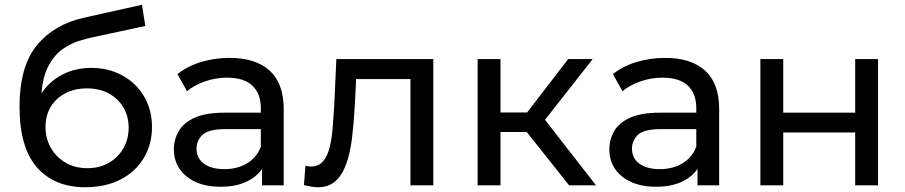

<svg xmlns="http://www.w3.org/2000/svg" viewBox="-20 -778 3800 806"><path d="M338 8Q208 8 135 -75.5Q62 -159 62 -330Q62 -499 134.5 -587.5Q207 -676 334 -704L576 -758L590 -669L367 -621Q343 -616 309.5 -605.5Q276 -595 242.5 -571.5Q209 -548 184.5 -503.5Q160 -459 154 -386Q188 -437 242 -465Q296 -493 363 -493Q436 -493 494 -461Q552 -429 585 -373Q618 -317 618 -245Q618 -172 583.5 -114.5Q549 -57 486 -24.5Q423 8 338 8ZM347 -72Q398 -72 437 -94.5Q476 -117 498 -155.5Q520 -194 520 -242Q520 -290 498 -327Q476 -364 437 -385.5Q398 -407 345 -407Q294 -407 254.5 -386.5Q215 -366 193 -329.5Q171 -293 171 -245Q171 -197 193.5 -157.5Q216 -118 255.5 -95Q295 -72 347 -72Z M1080 0V-69Q1056 -34 1012 -14Q968 6 906 6Q816 6 763 -37.5Q710 -81 710 -150Q710 -193 730.5 -228Q751 -263 797.5 -284Q844 -305 923 -305H1075V-324Q1075 -385 1039.5 -418.5Q1004 -452 933 -452Q886 -452 841 -436.5Q796 -421 765 -395L725 -467Q766 -500 823.5 -517.5Q881 -535 944 -535Q1053 -535 1112 -481.5Q1171 -428 1171 -320V0ZM1075 -162V-236H927Q855 -236 830 -212Q805 -188 805 -154Q805 -114 836 -91Q867 -68 922 -68Q976 -68 1016.5 -92Q1057 -116 1075 -162Z M1315 8Q1302 8 1287.5 5.5Q1273 3 1256 -1L1262 -82Q1276 -79 1286 -79Q1318 -79 1336.5 -101Q1355 -123 1364 -160Q1373 -197 1376.5 -242Q1380 -287 1383 -334L1392 -530H1799V0H1703V-446H1475L1469 -328Q1465 -258 1457.5 -197Q1450 -136 1433.5 -90Q1417 -44 1388.5 -18Q1360 8 1315 8Z M2369 0 2191 -224H2081V0H1985V-530H2081V-306H2193L2365 -530H2468L2268 -275L2482 0Z M2908 0V-69Q2884 -34 2840 -14Q2796 6 2734 6Q2644 6 2591 -37.5Q2538 -81 2538 -150Q2538 -193 2558.5 -228Q2579 -263 2625.5 -284Q2672 -305 2751 -305H2903V-324Q2903 -385 2867.5 -418.5Q2832 -452 2761 -452Q2714 -452 2669 -436.5Q2624 -421 2593 -395L2553 -467Q2594 -500 2651.5 -517.5Q2709 -535 2772 -535Q2881 -535 2940 -481.5Q2999 -428 2999 -320V0ZM2903 -162V-236H2755Q2683 -236 2658 -212Q2633 -188 2633 -154Q2633 -114 2664 -91Q2695 -68 2750 -68Q2804 -68 2844.5 -92Q2885 -116 2903 -162Z M3172 0V-530H3268V-305H3570V-530H3666V0H3570V-222H3268V0Z"/></svg>

Font: Montserrat Medium
Style: Regular
Weight: 500
Designer: Julieta Ulanovsky
Foundry: Julieta Ulanovsky
Version: Version 9.000; ttfautohint (v1.8.4.7-5d5b)